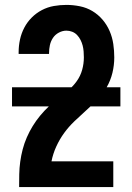

<svg xmlns="http://www.w3.org/2000/svg" viewBox="-20 -763 540 783"><path d="M58 0V-1Q58 -27 58.5 -52.5Q59 -78 62.5 -103.5Q66 -129 72.5 -154Q79 -179 89.5 -203Q100 -227 113.5 -249Q127 -271 143.5 -291Q160 -311 178.5 -328.5Q197 -346 217.5 -362Q238 -378 258 -394.5Q278 -411 293 -432Q308 -453 315 -478Q322 -503 322 -529Q322 -541 321 -553.5Q320 -566 317 -577.5Q314 -589 308.5 -600Q303 -611 294.5 -620Q286 -629 274.5 -633.5Q263 -638 251 -638Q235 -638 220 -630Q205 -622 196 -608.5Q187 -595 183.5 -579Q180 -563 180 -546V-543H56V-550Q56 -576 61.5 -601.5Q67 -627 79 -650Q91 -673 109.5 -691.5Q128 -710 151 -722Q174 -734 199.5 -738.5Q225 -743 251 -743Q278 -743 305.5 -737.5Q333 -732 356.5 -718Q380 -704 398 -683Q416 -662 427 -636.5Q438 -611 442 -583.5Q446 -556 446 -529Q446 -497 438.5 -466Q431 -435 415 -407Q399 -379 376.5 -356Q354 -333 330.5 -312Q307 -291 283.5 -268.5Q260 -246 241.5 -220.5Q223 -195 209.5 -165.5Q196 -136 190 -105H442V0ZM29 -329V-407H471V-329Z"/></svg>

Font: Iosevka Extrabold
Style: Regular
Weight: 800
Monospace: yes
Designer: Belleve Invis
Foundry: Belleve Invis
Version: Version 32.5.0; ttfautohint (v1.8.4)